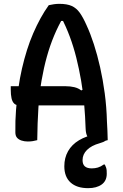

<svg xmlns="http://www.w3.org/2000/svg" viewBox="-20 -730 640 1000"><path d="M36 -281H321Q346 -281 367 -276Q388 -271 403 -259L433 -272V-181H82Q64 -181 54 -190.5Q44 -200 40 -218.5Q36 -237 36 -263ZM174 0Q163 3 151 5Q139 7 125 7Q107 7 92 2Q77 -3 68.5 -13Q60 -23 60 -41Q59 -101 63.5 -158Q68 -215 75.5 -269Q83 -323 94.5 -373Q106 -423 120.5 -469Q135 -515 153 -556.5Q171 -598 191 -634.5Q211 -671 234 -703Q247 -706 261 -708Q275 -710 289 -710Q329 -710 353.5 -699Q378 -688 395.5 -663.5Q413 -639 431 -598Q451 -555 469 -499.5Q487 -444 501.5 -379.5Q516 -315 525.5 -244Q535 -173 537 -97Q538 -73 539.5 -49Q541 -25 541 0Q532 3 520.5 5Q509 7 497 7Q475 7 459 1Q443 -5 435 -19.5Q427 -34 426 -59Q424 -123 418.5 -186Q413 -249 402.5 -310Q392 -371 377.5 -429Q363 -487 343 -540.5Q323 -594 297 -643L328 -621H279L311 -643Q283 -595 261.5 -543.5Q240 -492 224 -434.5Q208 -377 196.5 -311Q185 -245 180 -168Q175 -91 174 0ZM482 -32Q489 -33 499 -26.5Q509 -20 530 3Q526 6 518 9.5Q510 13 499 16Q456 28 433 51Q410 74 410 104Q410 126 422 136.5Q434 147 458 147Q475 147 490 142.5Q505 138 520 127H526Q530 135 532.5 142.5Q535 150 535.5 157.5Q536 165 536 175Q536 212 509.5 231Q483 250 439 250Q380 250 347.5 220.5Q315 191 315 136Q315 92 334.5 57.5Q354 23 391.5 0.5Q429 -22 482 -32Z"/></svg>

Font: Recursive Monospace Casual Medium
Style: Regular
Weight: 500
Version: Version 1.047